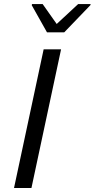

<svg xmlns="http://www.w3.org/2000/svg" viewBox="-20 -933 470 953"><path d="M49.6 0 196.6 -688H283.1L136.1 0ZM213.2 -772.6 137.5 -907.3 139 -912.8H191.7L261.4 -814L367.9 -912.8H430L428.5 -907.3L298.9 -772.6Z"/></svg>

Font: Saira Thin
Style: Italic
Weight: 100
Italic angle: -12°
Designer: Hector Gatti with collaboration of the Omnibus-Type team
Foundry: Omnibus-Type
Version: Version 1.101